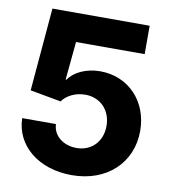

<svg xmlns="http://www.w3.org/2000/svg" viewBox="-82 -800 793 881"><g transform="rotate(10 314.0 -359.5)"><path d="M310.5 9.8C474.6 9.8 585.4 -96.2 585.4 -244.1C585.4 -382.8 488.8 -482.4 357.9 -482.4C292.5 -482.4 236.3 -455.1 211.4 -417.5H207.5L224.6 -595.2H544.4V-727.5H91.3L58.1 -340.8L202.1 -314.5C223.1 -345.2 265.1 -364.7 308.6 -364.7C378.9 -364.7 429.2 -314 429.2 -239.7C429.2 -166.5 379.9 -116.7 310.5 -116.7C250.5 -116.7 201.2 -153.3 199.2 -208.5H42C44.4 -81.1 155.8 9.8 310.5 9.8Z"/></g></svg>

Font: Raveo
Style: Bold
Weight: 700
Designer: Jakub Foglar, Rasmus Andersson (Inter)
Foundry: Jakubfoglar.com
Version: Version 1.100;Glyphs 3.2.3 (3260)